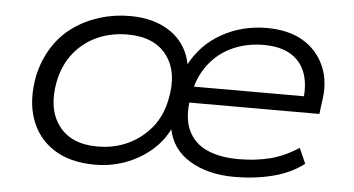

<svg xmlns="http://www.w3.org/2000/svg" viewBox="-42 -572 1197 649"><g transform="rotate(5 556.5 -247.5)"><path d="M300 8Q215 8 159.5 -28Q104 -64 82 -127.5Q60 -191 76 -274Q88 -328 115 -371Q142 -414 182 -443Q222 -472 271.5 -487.5Q321 -503 375 -503Q459 -503 514.5 -464Q570 -425 583 -355H581Q618 -426 687 -464.5Q756 -503 839 -503Q913 -503 962.5 -473.5Q1012 -444 1035 -391Q1058 -338 1046 -268L1041 -229H578L587 -284H1008L981 -262Q990 -316 977 -357.5Q964 -399 928 -422Q892 -445 833 -445Q777 -445 728.5 -423.5Q680 -402 647 -358.5Q614 -315 603 -251L602 -246Q591 -178 610.5 -135.5Q630 -93 674 -73Q718 -53 782 -53Q838 -53 887 -65Q936 -77 985 -109L1008 -57Q964 -23 903 -7.5Q842 8 773 8Q683 8 621 -29.5Q559 -67 546 -138H549Q528 -93 489 -60Q450 -27 401.5 -9.5Q353 8 300 8ZM303 -54Q359 -54 405.5 -75.5Q452 -97 485 -137Q518 -177 529 -235Q548 -327 505.5 -383.5Q463 -440 372 -440Q317 -440 270.5 -419.5Q224 -399 191.5 -359Q159 -319 147 -261Q129 -168 171 -111Q213 -54 303 -54Z"/></g></svg>

Font: Nunito Sans 7pt SemiExpanded Light
Style: Italic
Weight: 300
Width: 6
Italic angle: -9°
Designer: Vernon Adams
Foundry: Vernon Adams
Version: Version 3.101;gftools[0.9.27]